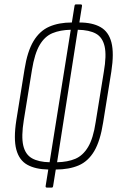

<svg xmlns="http://www.w3.org/2000/svg" viewBox="-20 -763 534 871"><path d="M193 88Q186 88 187 81L199 6Q141 5 104 -15.5Q67 -36 54 -84.5Q41 -133 54 -217L91 -447Q104 -530 132 -576.5Q160 -623 203.5 -642Q247 -661 306 -661L318 -736Q319 -743 324 -743H346Q353 -743 352 -736L340 -661Q399 -661 436 -640Q473 -619 485.5 -570.5Q498 -522 485 -438L448 -208Q435 -124 407.5 -77.5Q380 -31 336.5 -12.5Q293 6 233 6L221 81Q220 88 215 88ZM205 -27 301 -628Q253 -627 218 -612.5Q183 -598 160 -559Q137 -520 125 -446L88 -218Q76 -144 85.5 -103Q95 -62 125 -45Q155 -28 205 -27ZM239 -27Q287 -28 321.5 -42.5Q356 -57 379.5 -96Q403 -135 414 -209L451 -437Q464 -512 454.5 -553Q445 -594 415 -610.5Q385 -627 333 -628Z"/></svg>

Font: Sofia Sans Extra Condensed ExtraLight
Style: Italic
Weight: 250
Italic angle: -9°
Version: Version 4.100